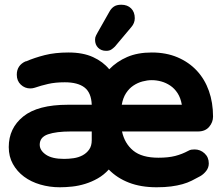

<svg xmlns="http://www.w3.org/2000/svg" viewBox="-20 -762 944 812"><path d="M17 -140Q17 -220 78.5 -269.5Q140 -319 267 -319H368Q366 -370 337.5 -392Q309 -414 254 -414Q214 -414 183.5 -407Q153 -400 127 -391Q118 -388 108 -388Q85 -388 68 -404Q51 -420 51 -446Q51 -486 89 -503V-502Q126 -518 169.5 -529Q213 -540 270 -540Q331 -540 373.5 -520.5Q416 -501 442 -469Q474 -502 518 -521Q562 -540 622 -540Q683 -540 731 -519.5Q779 -499 812.5 -463Q846 -427 863.5 -377.5Q881 -328 881 -269Q881 -245 864.5 -225.5Q848 -206 817 -206H496Q507 -155 543.5 -125Q580 -95 650 -95Q692 -95 721 -102.5Q750 -110 776 -124Q783 -128 789 -129Q795 -130 803 -130Q827 -130 845 -113.5Q863 -97 863 -71Q863 -53 852 -39Q841 -25 827 -17Q809 -7 791 2Q773 11 751.5 17Q730 23 703.5 26.5Q677 30 642 30Q576 30 525.5 10.5Q475 -9 440 -45Q419 -22 393.5 -7.5Q368 7 340.5 15.5Q313 24 285.5 27Q258 30 233 30Q190 30 150.5 18.5Q111 7 81.5 -15Q52 -37 34.5 -68.5Q17 -100 17 -140ZM251 -90Q271 -90 291.5 -93Q312 -96 329 -105Q346 -114 357 -129.5Q368 -145 368 -169V-206H279Q218 -206 183 -194Q148 -182 148 -150Q148 -126 174 -108Q200 -90 251 -90ZM749 -319Q744 -348 731 -368Q718 -388 700 -400Q682 -412 662 -417.5Q642 -423 622 -423Q603 -423 582.5 -417.5Q562 -412 544 -400Q526 -388 513 -368Q500 -348 495 -319ZM392 -623 443 -713Q450 -726 461.5 -734Q473 -742 493 -742Q519 -742 534.5 -726.5Q550 -711 550 -685Q550 -664 535 -647L466 -565Q458 -557 450 -552Q442 -547 429 -547Q408 -547 395 -560Q382 -573 382 -594Q382 -604 386 -611.5Q390 -619 392 -623Z"/></svg>

Font: Varela Round Precious
Style: Bold
Weight: 700
Version: Version 1.000